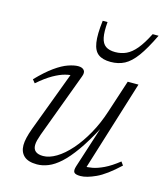

<svg xmlns="http://www.w3.org/2000/svg" viewBox="-106 -772 746 863"><g transform="rotate(15 267.0 -340.0)"><path d="M319 -27.5 381.5 -221.5H382.5Q346.5 -153.5 314.5 -108.5Q282.5 -63.5 253.8 -37.5Q225 -11.5 198.2 -0.8Q171.5 10 146 10Q105 10 85.2 -8.2Q65.5 -26.5 65.5 -58.5Q65.5 -73.5 70 -93Q74.5 -112.5 84 -138.5L194.5 -433.5L206.5 -417Q188 -418.5 164 -412.2Q140 -406 110 -389Q80 -372 42.5 -339.5L30 -355Q71.5 -398 105.2 -422Q139 -446 166 -455.2Q193 -464.5 212 -464.5Q231 -464.5 239.5 -454.2Q248 -444 239.5 -423L128 -123Q122.5 -107.5 119.2 -94.8Q116 -82 116 -72Q116 -52.5 128 -43Q140 -33.5 163 -33.5Q191.5 -33.5 224 -53Q256.5 -72.5 288.5 -108.8Q320.5 -145 348.2 -194.5Q376 -244 395 -303L444.5 -454.5H494.5L360 -21L350.5 -37Q368.5 -35.5 391.5 -39.8Q414.5 -44 444.2 -58.2Q474 -72.5 510 -101L521.5 -85Q462.5 -29.5 419.5 -9.8Q376.5 10 348.5 10Q324.5 10 318.5 1.5Q312.5 -7 319 -27.5ZM355 -568.5Q383 -568.5 406.5 -579.5Q430 -590.5 452 -617Q474 -643.5 497.5 -690H525Q493 -623.5 466 -586.8Q439 -550 410.8 -535.2Q382.5 -520.5 346.5 -520.5Q309.5 -520.5 289 -535.8Q268.5 -551 262.8 -587.8Q257 -624.5 265 -690H287.5Q283.5 -644 289 -617.5Q294.5 -591 310.8 -579.8Q327 -568.5 355 -568.5Z"/></g></svg>

Font: Newsreader Light
Style: Italic
Weight: 300
Italic angle: -17°
Designer: Hugues Gentile
Foundry: Production Type
Version: Version 1.003